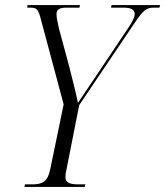

<svg xmlns="http://www.w3.org/2000/svg" viewBox="-20 -734 649 754"><path d="M76 0H313L315 -10H287C254 -10 237 -17 237 -38C237 -48 238 -56 241 -68L291 -321L508 -643C543 -695 556 -704 584 -704H606L609 -714H418L416 -704H464C496 -704 509 -696 509 -678C509 -667 500 -648 484 -625L354 -431C326 -389 305 -358 286 -330C278 -371 262 -432 252 -472L211 -624C205 -651 202 -665 202 -679C202 -697 215 -704 240 -704H292L294 -714H88L87 -704H98C125 -704 130 -698 140 -660L230 -324L177 -68C167 -21 147 -10 107 -10H78Z"/></svg>

Font: Noto Serif Display Condensed Light
Style: Italic
Weight: 300
Width: 3
Italic angle: -12°
Designer: Monotype Design Team
Foundry: Monotype Imaging Inc.
Version: Version 2.009